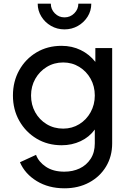

<svg xmlns="http://www.w3.org/2000/svg" viewBox="-20 -799 699 1039"><path d="M329 220Q404 220 462.5 188.5Q521 157 554 102Q587 47 587 -23V-539H496V-464Q464 -505 417 -528Q370 -551 313 -551Q237 -551 177.5 -515.5Q118 -480 84 -419Q50 -358 50 -282Q50 -206 84.5 -145Q119 -84 178.5 -48.5Q238 -13 314 -13Q369 -13 416 -35Q463 -57 493 -98V-23Q493 26 470.5 60.5Q448 95 411 112.5Q374 130 328 130Q268 130 228.5 103.5Q189 77 175 39L88 79Q115 142 179 181Q243 220 329 220ZM322 -103Q272 -103 232.5 -127Q193 -151 170.5 -191.5Q148 -232 148 -282Q148 -332 171 -372.5Q194 -413 233.5 -437Q273 -461 322 -461Q370 -461 409 -437Q448 -413 470.5 -372.5Q493 -332 493 -282Q493 -233 470.5 -192Q448 -151 409 -127Q370 -103 322 -103ZM329 -640Q369 -640 402 -659Q435 -678 454.5 -709.5Q474 -741 474 -779H404Q404 -749 382 -727Q360 -705 329 -705Q298 -705 276.5 -727Q255 -749 255 -779H184Q184 -742 203.5 -710Q223 -678 256 -659Q289 -640 329 -640Z"/></svg>

Font: Plus Jakarta Sans Medium
Style: Regular
Weight: 500
Designer: Gumpita Rahayu
Foundry: Tokotype
Version: Version 2.004; ttfautohint (v1.8.3)